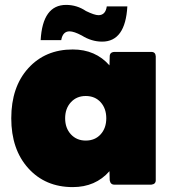

<svg xmlns="http://www.w3.org/2000/svg" viewBox="-20 -754 706 784"><path d="M330 -180Q368 -180 391 -205.5Q414 -231 414 -271Q414 -311 391 -336.5Q368 -362 330 -362Q293 -362 269.5 -336.5Q246 -311 246 -271Q246 -231 269.5 -205.5Q293 -180 330 -180ZM277 10Q165 10 95.5 -67Q26 -144 26 -271Q26 -399 95.5 -475.5Q165 -552 277 -552Q370 -552 427 -487Q428 -506 428 -523.5Q428 -541 447 -542H598Q615 -542 616 -524V-18Q616 -2 598 0H447Q431 0 428 -18L427 -55Q370 10 277 10ZM397 -584Q354 -584 314 -609Q282 -626 264 -626Q236 -626 230 -590H146Q154 -734 250 -734Q294 -734 331 -709Q366 -692 382 -692Q411 -692 416 -728H500Q492 -584 397 -584Z"/></svg>

Font: YamahaIndonesia935. App Black
Style: Regular
Weight: 900
Designer: Dalton Maag Ltd
Foundry: Dalton Maag Ltd
Version: Version 1.002; January 01, 2024; Regular/Italic